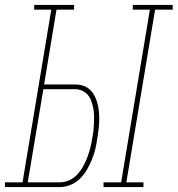

<svg xmlns="http://www.w3.org/2000/svg" viewBox="-54 -755 717 775"><path d="M364 0V-19H435L551 -716H482V-735H643V-716H572L456 -19H525V0ZM-34 0V-19H37L153 -716H84V-735H245V-716H174L124 -414H249Q267 -414 283 -408.5Q299 -403 310.5 -391.5Q322 -380 329 -365.5Q336 -351 340 -335Q344 -319 345.5 -302Q347 -285 346.5 -267.5Q346 -250 344 -232.5Q342 -215 339 -198Q336 -176 331 -154.5Q326 -133 317.5 -112Q309 -91 297.5 -71Q286 -51 269.5 -34.5Q253 -18 231.5 -9Q210 0 188 0ZM188 -19Q208 -19 227 -28Q246 -37 260 -53Q274 -69 283.5 -87Q293 -105 300 -124Q307 -143 311.5 -162.5Q316 -182 319 -201Q322 -216 323.5 -231Q325 -246 325.5 -261.5Q326 -277 325.5 -291.5Q325 -306 322 -320.5Q319 -335 314 -348.5Q309 -362 300 -372.5Q291 -383 277.5 -389Q264 -395 249 -395H121L58 -19Z"/></svg>

Font: Iosevka Slab ThExObl
Style: Regular
Weight: 100
Width: 7
Italic angle: -9°
Monospace: yes
Designer: Belleve Invis
Foundry: Belleve Invis
Version: Version 11.1.1; ttfautohint (v1.8.3)